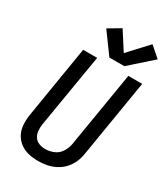

<svg xmlns="http://www.w3.org/2000/svg" viewBox="-236 -1087 1048 1200"><g transform="rotate(30 288.0 -487.0)"><path d="M242 8Q273 8 305 2Q337 -4 367 -19.5Q397 -35 420 -60Q443 -85 456 -115Q469 -145 474 -177L566 -735H466L376 -191Q371 -161 353 -132.5Q335 -104 305 -91.5Q275 -79 244 -79Q220 -79 199 -87Q178 -95 165.5 -113.5Q153 -132 151 -155.5Q149 -179 152 -202L241 -735H140L55 -217Q49 -181 51 -145Q53 -109 68.5 -79Q84 -49 111 -28.5Q138 -8 172.5 0Q207 8 242 8ZM306 -775H414L573 -916L498 -982L370 -844L286 -975L198 -923Z"/></g></svg>

Font: Iosevka Sparkle Medium Oblique
Style: Regular
Weight: 500
Italic angle: -9°
Designer: Belleve Invis
Foundry: Belleve Invis
Version: Version 4.5.0; ttfautohint (v1.8.3)